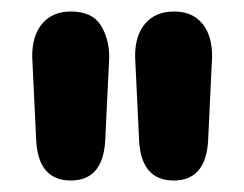

<svg xmlns="http://www.w3.org/2000/svg" viewBox="-20 -627 425 334"><path d="M36 -529 43 -382Q47 -313 103 -313Q159 -313 163 -382L170 -527Q170 -560 155 -583.5Q140 -607 103 -607Q72 -607 54 -586.5Q36 -566 36 -529ZM349 -529Q349 -566 331.5 -586.5Q314 -607 283 -607Q251 -607 233 -586.5Q215 -566 215 -529L222 -382Q226 -313 282 -313Q338 -313 342 -382Z"/></svg>

Font: Beiruti ExtraBold
Style: Regular
Weight: 800
Designer: Arlette Boutros
Foundry: Boutros
Version: Version 1.41